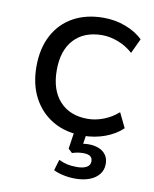

<svg xmlns="http://www.w3.org/2000/svg" viewBox="-80 -562 656 818"><g transform="rotate(10 248.0 -153.0)"><path d="M302 9Q227 9 172 -23Q117 -55 86.5 -112.5Q56 -170 56 -247Q56 -326 86.5 -383Q117 -440 172.5 -470.5Q228 -501 303 -501Q353 -501 398 -484Q443 -467 473 -438L443 -374Q414 -400 378.5 -413.5Q343 -427 310 -427Q232 -427 188 -380Q144 -333 144 -247Q144 -161 188 -113Q232 -65 309 -65Q343 -65 378 -78.5Q413 -92 441 -117L472 -53Q442 -24 397 -7.5Q352 9 302 9ZM301 195Q275 195 249.5 189.5Q224 184 207 175L221 128Q240 137 257.5 141Q275 145 300 145Q326 145 341.5 136.5Q357 128 357 110Q357 96 347 89Q337 82 318 82Q308 82 296 83.5Q284 85 269 90L252 74L266 -20H319L307 57L282 48Q293 45 307 43Q321 41 333 41Q357 41 376.5 48.5Q396 56 407.5 72Q419 88 419 111Q419 137 404 156Q389 175 362.5 185Q336 195 301 195Z"/></g></svg>

Font: Nunito Sans 9pt
Style: Regular
Weight: 400
Version: Version 3.101;gftools[0.9.27]